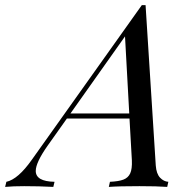

<svg xmlns="http://www.w3.org/2000/svg" viewBox="-107 -733 756 753"><path d="M553.2 -20 548.8 0Q508.8 -2.9 439.9 -2.9Q359.4 -2.9 319.8 0L324.2 -20Q358.4 -21.5 377 -28.6Q395.5 -35.6 403.6 -53Q411.6 -70.3 410.2 -104L400.9 -268.1H155.3L80.1 -162.1Q33.2 -95.7 33.2 -62.5Q33.2 -21.5 106.9 -20L102.1 0Q46.4 -2.9 -12.2 -2.9Q-55.7 -2.9 -86.9 0L-82 -20Q-36.1 -29.8 18.1 -106.9L449.2 -712.9H463.9L503.9 -84Q506.3 -51.3 520.8 -36.1Q535.2 -21 553.2 -20ZM383.3 -590.3 169.4 -288.1H399.9Z"/></svg>

Font: TypoPRO Playfair Display SC
Style: Italic
Weight: 400
Italic angle: -14°
Designer: Claus Eggers Sørensen
Foundry: Claus Eggers Sørensen
Version: Version 1.004;PS 001.004;hotconv 1.0.70;makeotf.lib2.5.58329